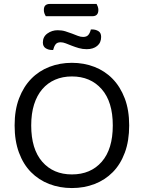

<svg xmlns="http://www.w3.org/2000/svg" viewBox="-20 -939 729 972"><path d="M212 -857Q208 -863 205 -871Q202 -879 202 -888Q202 -905 210 -912Q218 -919 232 -919H469Q472 -914 475 -905.5Q478 -897 478 -889Q478 -857 448 -857ZM272 -786Q293 -786 311 -780.5Q329 -775 344.5 -769Q360 -763 374 -757.5Q388 -752 401 -752Q419 -752 427.5 -762.5Q436 -773 440 -790H446Q464 -790 478 -781.5Q492 -773 492 -752Q492 -723 472 -706.5Q452 -690 419 -690Q398 -690 379 -695.5Q360 -701 343.5 -707.5Q327 -714 313 -719.5Q299 -725 287 -725Q269 -725 261 -714Q253 -703 249 -686H243Q225 -686 211 -695Q197 -704 197 -724Q197 -753 220 -769.5Q243 -786 272 -786ZM634 -304Q634 -226 612 -166.5Q590 -107 551 -67.5Q512 -28 459 -7.5Q406 13 344 13Q282 13 229 -7.5Q176 -28 137 -67.5Q98 -107 76 -166.5Q54 -226 54 -304Q54 -382 76.5 -441Q99 -500 138 -540Q177 -580 230 -600.5Q283 -621 344 -621Q405 -621 458 -600.5Q511 -580 550 -540Q589 -500 611.5 -441Q634 -382 634 -304ZM551 -304Q551 -424 494.5 -488Q438 -552 344 -552Q297 -552 259 -535.5Q221 -519 194 -487.5Q167 -456 152.5 -410Q138 -364 138 -304Q138 -184 194 -120Q250 -56 344 -56Q439 -56 495 -120Q551 -184 551 -304Z"/></svg>

Font: Baloo Bhai 2
Style: Regular
Weight: 400
Designer: Supriya Tembe, Noopur Datye and Ek Type
Foundry: Ek Type
Version: Version 1.640;PS 1.000;hotconv 16.6.51;makeotf.lib2.5.65220;